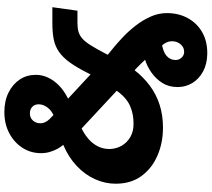

<svg xmlns="http://www.w3.org/2000/svg" viewBox="-65 -689 970 880"><g transform="rotate(-90 420.0 -249.0)"><path d="M612 216Q566 215 532 196.5Q498 178 479.5 147.5Q461 117 461 80Q461 40 479.5 10.5Q498 -19 527 -39.5Q556 -60 586 -69Q578 -78 568 -88Q558 -98 549 -107L538 -117Q507 -77 467.5 -47.5Q428 -18 380 -2.5Q332 13 275 13Q205 13 146.5 -12.5Q88 -38 53 -86Q18 -134 18 -204Q18 -252 38.5 -298Q59 -344 99 -382Q139 -420 196 -444Q186 -456 177.5 -471.5Q169 -487 163.5 -506Q158 -525 158 -546Q158 -593 182.5 -631Q207 -669 249.5 -691.5Q292 -714 346 -714Q398 -714 436.5 -694.5Q475 -675 496 -643Q517 -611 517 -569Q517 -541 504.5 -514Q492 -487 468 -463.5Q444 -440 408 -422L519 -319L524 -329Q550 -381 573 -413Q596 -445 621.5 -463Q647 -481 678.5 -487.5Q710 -494 753 -494H827L811 -379H754Q731 -379 714 -374Q697 -369 682.5 -356Q668 -343 652 -317.5Q636 -292 614 -250L609 -240L647 -209Q665 -194 691 -169.5Q717 -145 742 -113Q767 -81 783.5 -44.5Q800 -8 800 31Q800 85 776.5 127.5Q753 170 711 193.5Q669 217 612 216ZM291 -122Q335 -121 373.5 -137.5Q412 -154 444 -199L271 -360Q243 -346 222 -327.5Q201 -309 189 -285Q177 -261 177 -231Q178 -201 192 -176.5Q206 -152 231.5 -137Q257 -122 291 -122ZM622 110Q637 110 648 102Q659 94 665 81.5Q671 69 671 54Q671 41 666 30Q661 19 652 9Q638 12 626 16.5Q614 21 604.5 29Q595 37 590 47.5Q585 58 585 71Q585 87 596 98.5Q607 110 622 110ZM333 -489Q351 -498 361.5 -509.5Q372 -521 377 -533Q382 -545 382 -556Q382 -575 370.5 -586Q359 -597 340 -597Q320 -597 307.5 -583Q295 -569 295 -549Q295 -537 300.5 -526Q306 -515 315 -506Q324 -497 333 -489Z"/></g></svg>

Font: MuseoModerno
Style: Bold Italic
Weight: 700
Italic angle: -9°
Designer: Pablo Cosgaya, Héctor Gatti, Marcela Romero, and the Authors of The MuseoModerno Project.
Foundry: Omnibus-Type Team
Version: Version 1.003